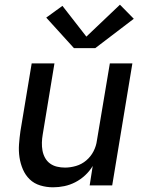

<svg xmlns="http://www.w3.org/2000/svg" viewBox="-20 -790 640 818"><path d="M206 8Q178 8 151.5 0Q125 -8 106.5 -26Q88 -44 77.5 -68.5Q67 -93 63 -120Q59 -147 61 -175Q63 -203 67 -231L115 -520H212L162 -217Q159 -200 158.5 -182.5Q158 -165 161 -148.5Q164 -132 172 -117.5Q180 -103 193 -93.5Q206 -84 222.5 -80Q239 -76 257 -76Q280 -76 304 -83Q328 -90 347.5 -106.5Q367 -123 378.5 -145.5Q390 -168 393 -192L448 -520H544L458 0H362L375 -83Q362 -61 342.5 -43Q323 -25 300.5 -13.5Q278 -2 254 3Q230 8 206 8ZM295 -585 177 -715 246 -765 348 -634 491 -770 550 -710 386 -585Z"/></svg>

Font: Iosevka SS04 Medium Extended
Style: Italic
Weight: 500
Width: 7
Italic angle: -9°
Monospace: yes
Designer: Belleve Invis
Foundry: Belleve Invis
Version: Version 19.0.0; ttfautohint (v1.8.4)